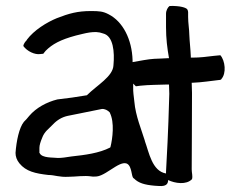

<svg xmlns="http://www.w3.org/2000/svg" viewBox="-20 -604 808 643"><path d="M32 -92C32 -80 36 -68 45 -57C67 -30 98 -23 142 -18C164 -18 177 -10 211 -12C233 -12 262 -17 287 -13C292 -12 298 -13 304 -13C341 -17 396 -85 415 -45C423 -27 421 -9 429 -6C444 9 464 15 498 18C503 18 509 19 514 19C534 20 543 14 543 -1C566 10 604 16 623 -4C626 -14 622 -25 622 -37C622 -107 623 -168 623 -293L622 -327H627C655 -328 686 -333 713 -336H714C716 -336 720 -337 721 -338V-339C739 -358 734 -401 718 -419C715 -419 700 -417 697 -417C673 -414 650 -411 624 -411H619V-415C618 -441 615 -463 614 -488C614 -504 610 -527 610 -547V-552C610 -561 611 -567 607 -573C603 -578 585 -585 548 -584C542 -580 536 -569 536 -558V-513C536 -475 540 -443 546 -409H540C528 -408 514 -408 496 -407C477 -406 447 -400 424 -396V-402C422 -473 391 -532 344 -556C325 -566 313 -567 284 -567C240 -567 211 -559 170 -543C136 -529 94 -503 70 -471V-470C66 -466 59 -458 58 -450C71 -432 97 -420 115 -423L125 -424C127 -426 130 -431 133 -434C155 -456 182 -471 234 -485C264 -492 297 -503 325 -492C360 -484 364 -429 360 -386C359 -348 305 -319 271 -285C237 -279 206 -275 172 -271C136 -262 101 -243 78 -216C72 -208 65 -201 60 -196C44 -176 35 -132 32 -92ZM78 -217ZM112 -92V-109C112 -118 116 -130 121 -142C129 -164 143 -172 157 -187C171 -202 188 -212 207 -216C246 -224 285 -232 321 -239C330 -240 341 -235 348 -227V-226C364 -194 357 -140 350 -112L349 -110C312 -91 265 -85 219 -80C201 -77 186 -75 175 -75H174C158 -77 121 -74 113 -91ZM219 -80ZM304 -17ZM426 -312V-324L435 -315L450 -317C478 -320 512 -320 541 -321H546L547 -290C543 -146 539 -89 536 -29V-23C489 -31 479 -94 465 -132V-133C454 -169 434 -216 430 -263L427 -289C426 -296 426 -304 426 -312ZM427 -289ZM498 18Z"/></svg>

Font: Vapor
Style: Lit
Weight: 300
Foundry: Cannot Into Space Fonts
Version: Version 0.179